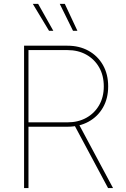

<svg xmlns="http://www.w3.org/2000/svg" viewBox="-20 -961 643 981"><path d="M103 0V-727.5H324.7Q385.3 -727.5 432.1 -701.7Q479 -675.8 505.9 -628.9Q532.7 -582 532.7 -519.5Q532.7 -458 506.1 -411.6Q479.5 -365.2 432.6 -339.4Q385.7 -313.5 324.7 -313.5H114.7V-335.9H324.7Q378.9 -335.9 420.7 -358.9Q462.4 -381.8 486.3 -423.1Q510.3 -464.4 510.3 -519.5Q510.3 -575.7 486.3 -617.2Q462.4 -658.7 420.7 -681.9Q378.9 -705.1 324.7 -705.1H125.5V0ZM532.2 0 355 -331.1H380.4L557.6 0ZM353 -803.7 285.2 -941.4H311L375.5 -803.7ZM230.5 -803.7 147.5 -941.4H174.8L252.4 -803.7Z"/></svg>

Font: Inter 20pt Thin
Style: Regular
Weight: 250
Version: Version 4.001;git-66647c0bb